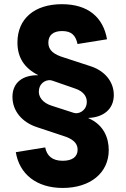

<svg xmlns="http://www.w3.org/2000/svg" viewBox="-20 -759 608 925"><path d="M282.2 146.5C414.1 146.5 503.9 74.7 503.9 -36.1C503.9 -93.3 480.5 -157.7 406.2 -189.5V-190.9C476.6 -193.4 528.3 -231.9 528.3 -301.3C528.3 -365.7 484.4 -418.9 413.6 -440.9L289.6 -481.4C240.2 -496.1 212.9 -516.1 212.9 -553.2C212.9 -589.4 236.3 -609.4 279.3 -609.4C324.2 -609.4 344.7 -588.9 353.5 -546.9L495.6 -569.8C477.1 -675.8 404.3 -738.8 278.3 -738.8C146 -738.8 64 -668.9 64 -554.2C64 -483.4 95.7 -432.1 163.1 -397.5L162.6 -396.5C91.8 -397.5 40 -363.3 40 -292C40 -225.1 85.9 -169.4 159.2 -146L284.2 -104.5C328.6 -90.8 354 -70.8 354 -38.1C354 -3.4 328.1 15.6 282.2 15.6C231.9 15.6 205.6 -8.3 197.8 -48.8L56.2 -25.9C73.2 79.1 155.3 146.5 282.2 146.5ZM335.4 -215.3 228 -250C186 -263.2 161.6 -293.9 168 -327.6C173.8 -365.7 210.4 -378.4 231.9 -370.6L338.9 -333.5C387.7 -318.4 401.9 -287.1 397.5 -259.3C392.1 -222.2 356 -208 335.4 -215.3Z"/></svg>

Font: Inter ExtraBold
Style: Regular
Weight: 800
Designer: Rasmus Andersson
Foundry: rsms
Version: Version 4.001;git-9221beed3